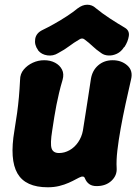

<svg xmlns="http://www.w3.org/2000/svg" viewBox="-20 -774 580 813"><path d="M474 -62Q476 -31 452 -8.5Q428 14 389 14Q370 14 358 5.5Q346 -3 340 -18Q338 -24 334.5 -25.5Q331 -27 325 -26Q316 -23 302.5 -15.5Q289 -8 271 0Q253 8 231 13.5Q209 19 182 19Q88 19 54 -39.5Q20 -98 41 -221Q48 -263 52.5 -296Q57 -329 60 -362.5Q63 -396 65 -436Q65 -461 80.5 -479.5Q96 -498 119 -508.5Q142 -519 167 -519Q193 -519 213 -508.5Q233 -498 242.5 -479.5Q252 -461 245 -436Q236 -406 230 -380Q224 -354 219 -329.5Q214 -305 210 -279Q206 -253 201 -221Q192 -165 198.5 -145.5Q205 -126 230 -126Q253 -126 274.5 -138Q296 -150 311 -172Q326 -194 331 -221Q338 -263 343 -297Q348 -331 353.5 -364.5Q359 -398 365 -440Q371 -476 396 -497.5Q421 -519 457 -519Q494 -519 519 -497Q544 -475 535 -438Q523 -386 511.5 -333Q500 -280 491 -230Q482 -180 477 -137Q472 -94 474 -62ZM508 -657Q529 -645 525.5 -621.5Q522 -598 507 -575L505 -574Q493 -555 475 -546.5Q457 -538 439 -539Q421 -540 409 -549Q387 -564 372 -578.5Q357 -593 338 -607Q328 -615 316 -607Q292 -593 273 -578.5Q254 -564 226 -549Q205 -536 180.5 -539.5Q156 -543 142 -560L141 -562Q125 -584 129 -609Q133 -634 160 -647Q183 -658 210.5 -673.5Q238 -689 264 -706Q290 -723 308 -738Q329 -754 349.5 -754Q370 -754 385 -740Q413 -717 446 -695.5Q479 -674 508 -657Z"/></svg>

Font: Winky Sans
Style: Bold Italic
Weight: 700
Italic angle: -8.97852°
Designer: Simon Atzbach
Foundry: typofactur
Version: Version 1.205